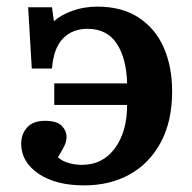

<svg xmlns="http://www.w3.org/2000/svg" viewBox="-20 -546 580 580"><path d="M234 14Q148 14 96 -21.5Q44 -57 44 -112Q44 -141 62 -161Q80 -181 116 -181Q152 -181 166.5 -166Q181 -151 181 -132Q181 -119 174.5 -105.5Q168 -92 155 -71Q168 -59 187.5 -53.5Q207 -48 228 -48Q290 -48 327 -98Q364 -148 364 -229H144V-294H364Q362 -370 332.5 -414.5Q303 -459 244 -459Q199 -459 170.5 -430Q142 -401 137 -339H76L65 -524H137L143 -482Q164 -501 199 -513.5Q234 -526 274 -526Q349 -526 399.5 -492.5Q450 -459 475 -401.5Q500 -344 500 -270Q500 -180 466 -116.5Q432 -53 372.5 -19.5Q313 14 234 14Z"/></svg>

Font: Literata SemiBold
Style: Regular
Weight: 600
Designer: Latin by Veronika Burian and Jose Scaglione. Greek by Irene Vlachou. Cyrillic by Vera Evstafieva.
Foundry: TypeTogether
Version: Version 3.103; ttfautohint (v1.8.4.7-5d5b);gftools[0.9.29]